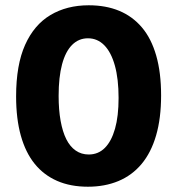

<svg xmlns="http://www.w3.org/2000/svg" viewBox="-20 -693 671 727"><path d="M313 14Q247 14 196.5 -8Q146 -30 111.5 -72.5Q77 -115 59 -179Q41 -243 41 -328Q41 -447 75 -523Q109 -599 171 -636Q233 -673 316 -673Q381 -673 431.5 -652Q482 -631 517.5 -589Q553 -547 571.5 -482.5Q590 -418 590 -332Q590 -245 571 -180Q552 -115 516 -72Q480 -29 428.5 -7.5Q377 14 313 14ZM316 -108Q352 -108 377 -133Q402 -158 415.5 -205.5Q429 -253 429 -322Q429 -394 415 -444.5Q401 -495 375 -521.5Q349 -548 313 -548Q278 -548 253 -523Q228 -498 215 -449.5Q202 -401 202 -330Q202 -277 209.5 -235.5Q217 -194 231 -166Q245 -138 266.5 -123Q288 -108 316 -108Z"/></svg>

Font: Bricolage Grotesque 96pt ExtraBold SemiCondensed ExtraBold
Style: Regular
Weight: 800
Width: 4
Version: Version 1.001;gftools[0.9.33.dev8+g029e19f]